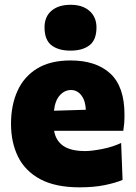

<svg xmlns="http://www.w3.org/2000/svg" viewBox="-20 -768 566 802"><path d="M312.5 14.5Q211.5 14.5 148.2 -19.5Q85 -53.5 55.5 -113.2Q26 -173 26 -251Q26 -328.5 53 -388.2Q80 -448 135.2 -481.8Q190.5 -515.5 274.5 -515.5Q381.5 -515.5 440.8 -460.8Q500 -406 500 -289.5Q500 -268.5 498.8 -252.8Q497.5 -237 495 -221.5H206Q213 -180.5 244.2 -158.8Q275.5 -137 336 -137Q362.5 -137 406.5 -145.5Q450.5 -154 486 -171L492 -16.5Q462.5 -4 417.5 5.2Q372.5 14.5 312.5 14.5ZM276.5 -392Q250 -392 230 -370Q210 -348 205.5 -305.5L338.5 -309.5Q337 -347.5 319.8 -369.8Q302.5 -392 276.5 -392ZM274 -556.5Q224 -556.5 195 -579Q166 -601.5 166 -653.5Q166 -698.5 195.2 -723.2Q224.5 -748 275 -748Q325 -748 354 -722.2Q383 -696.5 383 -653.5Q383 -601.5 354 -579Q325 -556.5 274 -556.5Z"/></svg>

Font: Commissioner ExtraBold
Style: Regular
Weight: 800
Designer: Kostas Bartsokas
Foundry: Kostas Bartsokas
Version: Version 1.000; ttfautohint (v1.8.3)